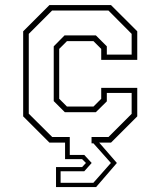

<svg xmlns="http://www.w3.org/2000/svg" viewBox="-20 -560 629 754"><path d="M200 174.5V96H302.5L317.5 80L302.5 65H235.5V0H174L71 -103V-437L174 -540H416L519 -437V-325H377.5V-368L347 -398.5H243L212.5 -368V-172L243 -141.5H347L377.5 -172V-215H519V-103L416 0H369.5L439 80L357.5 174.5ZM218 158H346.5L415.5 80L347 3H339.5V-22H406L497 -113V-195H399.5V-162L356.5 -119.5H234.5L191 -163V-378L233.5 -421H356.5L399.5 -378V-345.5H497V-427L406 -518.5H184.5L93 -427V-113.5L185 -22H254V48.5H311L340 80L311 112.5H218Z"/></svg>

Font: Tourney Expanded ExtraLight
Style: Regular
Weight: 200
Width: 7
Designer: Tyler Finck
Foundry: Etcetera Type Co
Version: Version 1.010; ttfautohint (v1.8.3)